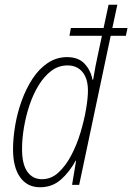

<svg xmlns="http://www.w3.org/2000/svg" viewBox="-20 -780 558 810"><path d="M149 10Q95 10 65 -32Q35 -74 35 -150Q35 -197 44 -250.5Q53 -304 71.5 -355Q90 -406 117 -447.5Q144 -489 181 -514Q218 -539 263 -539Q311 -539 337 -511Q363 -483 370 -444H373Q377 -470 382.5 -498.5Q388 -527 394 -554L410 -629H273L279 -662H417L438 -760H475L454 -662H518L511 -629H447L314 0H284L301 -102H299Q273 -54 236.5 -22Q200 10 149 10ZM157 -24Q196 -24 226.5 -52Q257 -80 280.5 -124.5Q304 -169 319.5 -220.5Q335 -272 343 -319Q351 -366 351 -398Q351 -448 328 -476Q305 -504 265 -504Q227 -504 197 -481.5Q167 -459 143.5 -421Q120 -383 104.5 -336.5Q89 -290 81 -242Q73 -194 73 -151Q73 -87 95.5 -55.5Q118 -24 157 -24Z"/></svg>

Font: Noto Sans Condensed ExtraLight
Style: Italic
Weight: 200
Width: 3
Italic angle: -12°
Designer: Monotype Design Team
Foundry: Monotype Imaging Inc.
Version: Version 2.013; ttfautohint (v1.8.4.7-5d5b)